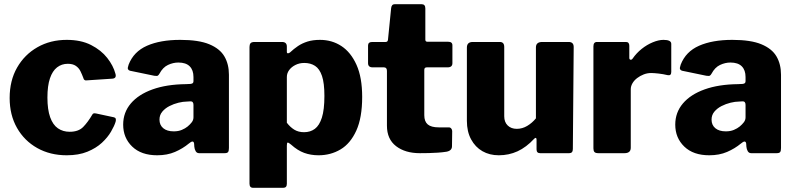

<svg xmlns="http://www.w3.org/2000/svg" viewBox="-20 -730 3792 915"><path d="M298 -540Q366 -540 414 -515.5Q462 -491 491 -454Q520 -417 530 -379Q537 -356 514 -355L393 -347Q380 -345 377 -359Q371 -375 363.5 -390.5Q356 -406 341.5 -416Q327 -426 303 -426Q274 -426 252 -409Q230 -392 218 -356.5Q206 -321 206 -265Q206 -208 219 -171.5Q232 -135 256 -118.5Q280 -102 312 -102Q354 -102 376.5 -125Q399 -148 420 -184Q422 -188 426 -189.5Q430 -191 439 -189L523 -171Q536 -168 531 -150Q525 -130 509 -102.5Q493 -75 465.5 -49.5Q438 -24 396.5 -7Q355 10 298 10Q219 10 157.5 -24.5Q96 -59 61 -120.5Q26 -182 26 -263Q26 -346 61.5 -408Q97 -470 158.5 -505Q220 -540 298 -540Z M880 -46Q851 -22 814 -6Q777 10 729 10Q653 10 610 -31.5Q567 -73 567 -136Q567 -194 603.5 -237Q640 -280 707 -304Q774 -328 866 -329L887 -330Q891 -330 896.5 -332.5Q902 -335 902 -344V-363Q902 -396 884 -414Q866 -432 830 -432Q805 -432 780.5 -420.5Q756 -409 740 -379Q736 -372 732 -369.5Q728 -367 715 -369L599 -393Q593 -395 590 -400Q587 -405 593 -422Q617 -484 680.5 -512Q744 -540 839 -540Q927 -540 977.5 -519Q1028 -498 1049.5 -461Q1071 -424 1071 -374V-25Q1071 -11 1067 -5.5Q1063 0 1050 0H929Q918 0 912.5 -9.5Q907 -19 906 -31L905 -46Q902 -65 880 -46ZM902 -230Q902 -248 887 -247L871 -246Q853 -246 830.5 -240.5Q808 -235 787.5 -224.5Q767 -214 753.5 -198Q740 -182 740 -160Q740 -134 758 -119Q776 -104 808 -104Q830 -104 846.5 -111Q863 -118 874 -127Q886 -137 894 -147.5Q902 -158 902 -171V-230Z M1324 -530Q1347 -530 1347 -508V-483Q1347 -476 1352 -476Q1357 -476 1362 -480Q1380 -497 1400 -510.5Q1420 -524 1445.5 -532Q1471 -540 1505 -540Q1562 -540 1607 -510.5Q1652 -481 1679 -421Q1706 -361 1706 -268Q1706 -169 1678 -107.5Q1650 -46 1603 -18Q1556 10 1498 10Q1461 10 1429.5 -1.5Q1398 -13 1367 -41Q1355 -51 1351 -50.5Q1347 -50 1347 -36V146Q1347 165 1330 165H1186Q1169 165 1169 145V-506Q1169 -518 1174 -524Q1179 -530 1194 -530H1324ZM1347 -145Q1363 -124 1382.5 -112Q1402 -100 1429 -100Q1459 -100 1480.5 -116Q1502 -132 1514 -169.5Q1526 -207 1526 -273Q1526 -334 1514.5 -368Q1503 -402 1481.5 -416Q1460 -430 1430 -430Q1407 -430 1388 -420.5Q1369 -411 1358 -396Q1347 -381 1347 -363V-145Z M2014 -409Q2002 -409 2002 -397V-181Q2002 -151 2018.5 -137Q2035 -123 2071 -123H2119Q2126 -123 2130.5 -117.5Q2135 -112 2135 -105L2134 -33Q2134 -12 2108 -7Q2089 -4 2067 -2.5Q2045 -1 2023.5 -0.5Q2002 0 1981 0Q1911 0 1867.5 -33.5Q1824 -67 1824 -131V-392Q1824 -409 1810 -409H1756Q1734 -409 1734 -429V-513Q1734 -530 1754 -530H1818Q1828 -530 1829 -541L1844 -691Q1846 -710 1861 -710H1989Q2007 -710 2007 -690V-541Q2007 -531 2017 -531H2116Q2136 -531 2136 -514V-429Q2136 -409 2113 -409Z M2443 -116Q2469 -116 2492.5 -130Q2516 -144 2534 -166V-504Q2534 -530 2564 -530H2690Q2714 -530 2714 -506L2710 -20Q2710 0 2693 0H2554Q2537 0 2537 -18V-65Q2537 -71 2534 -72.5Q2531 -74 2526 -69Q2488 -28 2446.5 -9Q2405 10 2357 10Q2313 10 2279 -9.5Q2245 -29 2225 -66Q2205 -103 2205 -154V-503Q2205 -530 2233 -530H2362Q2383 -530 2383 -506V-176Q2383 -148 2399.5 -132Q2416 -116 2443 -116Z M2832 0Q2818 0 2813 -5.5Q2808 -11 2808 -23V-509Q2808 -530 2825 -530H2963Q2979 -530 2979 -512V-454Q2979 -447 2984.5 -445.5Q2990 -444 2995 -451Q3013 -477 3038 -497Q3063 -517 3091 -528.5Q3119 -540 3142 -540Q3179 -540 3179 -521V-387Q3179 -368 3161 -372Q3141 -377 3118.5 -379.5Q3096 -382 3083 -382Q3065 -382 3048 -375.5Q3031 -369 3016.5 -358Q3002 -347 2994 -333Q2986 -319 2986 -305V-26Q2986 0 2956 0H2832Z M3511 -46Q3482 -22 3445 -6Q3408 10 3360 10Q3284 10 3241 -31.5Q3198 -73 3198 -136Q3198 -194 3234.5 -237Q3271 -280 3338 -304Q3405 -328 3497 -329L3518 -330Q3522 -330 3527.5 -332.5Q3533 -335 3533 -344V-363Q3533 -396 3515 -414Q3497 -432 3461 -432Q3436 -432 3411.5 -420.5Q3387 -409 3371 -379Q3367 -372 3363 -369.5Q3359 -367 3346 -369L3230 -393Q3224 -395 3221 -400Q3218 -405 3224 -422Q3248 -484 3311.5 -512Q3375 -540 3470 -540Q3558 -540 3608.5 -519Q3659 -498 3680.5 -461Q3702 -424 3702 -374V-25Q3702 -11 3698 -5.5Q3694 0 3681 0H3560Q3549 0 3543.5 -9.5Q3538 -19 3537 -31L3536 -46Q3533 -65 3511 -46ZM3533 -230Q3533 -248 3518 -247L3502 -246Q3484 -246 3461.5 -240.5Q3439 -235 3418.5 -224.5Q3398 -214 3384.5 -198Q3371 -182 3371 -160Q3371 -134 3389 -119Q3407 -104 3439 -104Q3461 -104 3477.5 -111Q3494 -118 3505 -127Q3517 -137 3525 -147.5Q3533 -158 3533 -171V-230Z"/></svg>

Font: Libre Franklin Thin ExtraBold
Style: Regular
Weight: 800
Version: Version 3.000